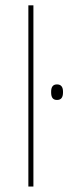

<svg xmlns="http://www.w3.org/2000/svg" viewBox="-20 -684 251 704"><path d="M84 0V-664.5H102.5V0ZM189 -317.5Q178 -317.5 172.8 -324.2Q167.5 -331 167.5 -345V-348Q167.5 -361 172.8 -367.8Q178 -374.5 189 -374.5Q200 -374.5 205.5 -367.8Q211 -361 211 -348V-345Q211 -331 205.5 -324.2Q200 -317.5 189 -317.5Z"/></svg>

Font: Anek Latin Medium Thin
Style: Regular
Weight: 250
Version: Version 1.003